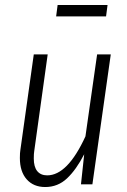

<svg xmlns="http://www.w3.org/2000/svg" viewBox="-20 -742 513 773"><path d="M60 -106Q60 -127 62 -138L116 -523H172L118 -135Q116 -124 116 -104Q116 -70 130 -53Q144 -36 170 -36Q252 -36 324 -193L371 -523H426L352 0H306L319 -121Q287 -59 250 -24Q213 11 162 11Q115 11 87.5 -20Q60 -51 60 -106ZM407 -676H206L212 -722H413Z"/></svg>

Font: Fira Sans Extra Condensed Light
Style: Italic
Weight: 300
Width: 3
Italic angle: -8°
Designer: Carrois Corporate & Edenspiekermann AG
Foundry: Carrois Corporate GbR & Edenspiekermann AG
Version: Version 4.203